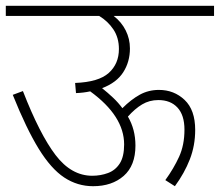

<svg xmlns="http://www.w3.org/2000/svg" viewBox="-20 -642 758 662"><path d="M0 -622H718V-587H372Q399 -566 413.5 -537Q428 -508 428 -475Q428 -429 405 -393Q382 -357 332 -338Q352 -322 370 -305Q388 -288 402 -269Q432 -299 462 -315.5Q492 -332 528 -332Q580 -332 616.5 -297.5Q653 -263 653 -194Q653 -140 634.5 -92.5Q616 -45 583 0L550 -21Q579 -61 597.5 -101.5Q616 -142 616 -195Q616 -245 592 -271Q568 -297 526 -297Q495 -297 470 -282Q445 -267 421 -240Q434 -218 440.5 -193Q447 -168 447 -140Q447 -71 406.5 -35.5Q366 0 301 0Q247 0 201.5 -30Q156 -60 113.5 -129Q71 -198 24 -315L59 -328Q117 -179 171.5 -107.5Q226 -36 298 -36Q327 -36 352.5 -45.5Q378 -55 393 -78.5Q408 -102 408 -144Q408 -242 291 -327Q268 -322 242 -321L239 -356Q320 -359 355 -390.5Q390 -422 390 -473Q390 -512 371 -540.5Q352 -569 322 -587H0Z"/></svg>

Font: Noto Sans ExtraLight
Style: Regular
Weight: 200
Designer: Monotype Design Team
Foundry: Monotype Imaging Inc.
Version: Version 2.007